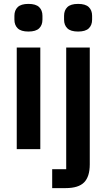

<svg xmlns="http://www.w3.org/2000/svg" viewBox="-20 -766 547 986"><path d="M126 -604Q88 -604 71 -620.5Q54 -637 54 -665V-685Q54 -713 71 -729.5Q88 -746 126 -746Q164 -746 181 -729.5Q198 -713 198 -685V-665Q198 -637 181 -620.5Q164 -604 126 -604ZM66 -522H187V0H66ZM320 -522H441V78Q441 141 412 170.5Q383 200 317 200H248V103H320ZM381 -604Q343 -604 326 -620.5Q309 -637 309 -665V-685Q309 -713 326 -729.5Q343 -746 381 -746Q419 -746 436 -729.5Q453 -713 453 -685V-665Q453 -637 436 -620.5Q419 -604 381 -604Z"/></svg>

Font: IBM Plex Sans Condensed SemiBold
Style: Regular
Weight: 600
Width: 3
Designer: Mike Abbink, Paul van der Laan, Pieter van Rosmalen
Foundry: Bold Monday
Version: Version 1.3